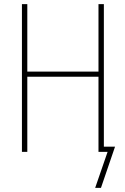

<svg xmlns="http://www.w3.org/2000/svg" viewBox="-20 -734 603 928"><path d="M482 -714H456V-388H112V-714H86V0H112V-363H456V0H500L440 174H468L536 -25H482Z"/></svg>

Font: Noto Sans Display SemiCondensed Thin
Style: Regular
Weight: 250
Width: 4
Designer: Monotype Design team
Foundry: Monotype Imaging Inc.
Version: 1.000